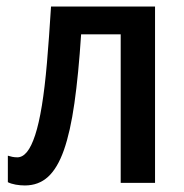

<svg xmlns="http://www.w3.org/2000/svg" viewBox="-20 -559 564 587"><path d="M454 0H349V-454H228Q220 -331 207.5 -243.5Q195 -156 175.5 -100.5Q156 -45 127 -18.5Q98 8 56 8Q42 8 28 5.5Q14 3 4 -2V-83Q10 -81 17.5 -79.5Q25 -78 33 -78Q49 -78 62.5 -94.5Q76 -111 87.5 -146Q99 -181 108 -236Q117 -291 123.5 -366.5Q130 -442 136 -539H454Z"/></svg>

Font: Noto Sans Display SemiCondensed Medium
Style: Regular
Weight: 500
Width: 4
Designer: Monotype Design Team
Foundry: Monotype Imaging Inc.
Version: Version 2.003